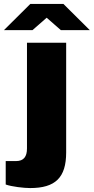

<svg xmlns="http://www.w3.org/2000/svg" viewBox="-77 -745 476 975"><path d="M-57 -592H88L160 -655L232 -592H379L245 -725H77ZM76 210C204 210 259 157 259 29V-528H60V9C60 50 44 73 4 73H-48V192C-17 203 44 210 76 210Z"/></svg>

Font: Archivo Black
Style: Regular
Weight: 900
Designer: Hector Gatti
Foundry: Omnibus-Type
Version: Version 2.001